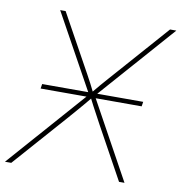

<svg xmlns="http://www.w3.org/2000/svg" viewBox="-94 -804 831 879"><g transform="rotate(10 321.0 -364.0)"><path d="M89.4 -358.4 92.8 -379.9H562.5L559.1 -358.4ZM-13.2 0 319.3 -377.4 316.9 -361.8 115.2 -727.5H140.6L266.1 -500Q277.3 -480 288.1 -460.2Q298.8 -440.4 309.6 -420.2Q320.3 -399.9 330.6 -378.4H320.3Q337.9 -399.9 355.2 -420.2Q372.6 -440.4 390.1 -460.2Q407.7 -480 425.3 -500L626 -727.5H655.3L332 -360.8L335 -377.4L542.5 0H517.1L383.8 -242.2Q373.5 -261.7 363 -281Q352.5 -300.3 342 -320.1Q331.5 -339.8 321.3 -360.4H331.1Q314 -339.8 297.4 -320.1Q280.8 -300.3 263.9 -281Q247.1 -261.7 230 -242.2L16.1 0Z"/></g></svg>

Font: Inter Thin
Style: Italic
Weight: 250
Italic angle: -9.3988°
Designer: Rasmus Andersson
Foundry: rsms
Version: Version 4.001;git-66647c0bb